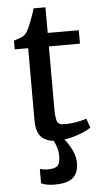

<svg xmlns="http://www.w3.org/2000/svg" viewBox="-61 -728 535 1006"><g transform="rotate(-5 206.0 -225.0)"><path d="M108.9 -104V-484.9H38.1V-530.8Q78.6 -543.5 89.8 -550.8Q106 -562 117.2 -587.4Q126 -606 138.9 -640.9Q151.9 -675.8 155.3 -690.4H217.8V-555.7H381.3V-484.9H217.8V-192.9Q217.8 -160.2 218 -143.3Q218.3 -126.5 220.7 -110.4Q223.1 -94.2 225.8 -88.4Q228.5 -82.5 235.8 -77.6Q243.2 -72.8 250.7 -72.3Q258.3 -71.8 273.4 -71.8H273.9Q299.3 -71.8 331.1 -77.9Q362.8 -84 379.9 -90.3H380.4L397 -42.5Q377.4 -27.3 336.9 -12.5Q296.4 2.4 256.3 8.3Q278.3 33.7 295.7 70.3Q313 106.9 311 143.6Q308.1 195.8 277.1 217.5Q246.1 239.3 185.1 239.3H184.6Q143.1 239.3 114.3 226.1L114.7 150.4Q134.3 156.7 154.8 156.7H155.3Q191.9 156.7 206.8 144.3Q221.7 131.8 221.7 88.9Q221.7 54.2 200.2 10.3Q155.3 5.9 132.1 -21Q108.9 -47.9 108.9 -104Z"/></g></svg>

Font: HaufeMerriweather
Style: Regular
Weight: 400
Designer: Eben Sorkin ( eben@eyebytes.com )
Foundry: Eben Sorkin
Version: Version 1.56